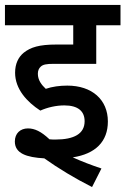

<svg xmlns="http://www.w3.org/2000/svg" viewBox="-20 -642 507 776"><path d="M240 -216C296 -216 322 -192 322 -152C322 -101 279 -78 204 -78C197 -78 189 -78 180 -79C146 -111 120 -123 93 -123C62 -123 40 -103 40 -70C40 -22 87 -6 159 -2C215 38 281 78 352 114L390 39C351 26 309 10 274 -6C366 -20 416 -70 416 -151C416 -239 352 -296 252 -296C222 -296 191 -292 165 -283C148 -299 133 -318 133 -344C133 -356 137 -366 145 -373C154 -381 166 -384 198 -384H369V-540H467V-622H0V-540H276V-462H208C138 -462 104 -451 76 -429C54 -411 41 -384 41 -348C41 -282 89 -230 143 -195C172 -208 207 -216 240 -216Z"/></svg>

Font: Noto Sans SemiCondensed Medium
Style: Regular
Weight: 500
Width: 4
Designer: Monotype Design Team
Foundry: Monotype Imaging Inc.
Version: Version 2.013